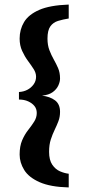

<svg xmlns="http://www.w3.org/2000/svg" viewBox="-20 -685 373 841"><path d="M281 136Q201 134 153.5 113Q106 92 86 59.5Q66 27 66 -8Q66 -45 77 -70.5Q88 -96 103 -115Q118 -134 129.5 -152Q141 -170 141 -190Q141 -208 131 -220.5Q121 -233 103.5 -241Q86 -249 63 -249V-282Q83 -283 99.5 -291.5Q116 -300 127 -315Q138 -330 138 -349Q138 -366 127 -383Q116 -400 102 -419Q88 -438 77 -462Q66 -486 66 -516Q66 -556 85.5 -588.5Q105 -621 151.5 -641.5Q198 -662 281 -665V-604Q256 -600 234.5 -593.5Q213 -587 200.5 -569.5Q188 -552 188 -516Q188 -487 196.5 -465Q205 -443 215.5 -424.5Q226 -406 234.5 -386.5Q243 -367 243 -341Q243 -327 235.5 -310.5Q228 -294 211 -281.5Q194 -269 164 -266Q199 -262 221 -245.5Q243 -229 243 -195Q243 -173 236 -154.5Q229 -136 219.5 -116.5Q210 -97 202.5 -74Q195 -51 195 -20Q195 16 209 36.5Q223 57 243 65.5Q263 74 281 76Z"/></svg>

Font: Alumni Sans Thin
Style: Bold
Weight: 700
Version: Version 1.018